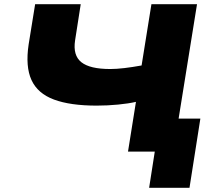

<svg xmlns="http://www.w3.org/2000/svg" viewBox="-20 -725 1059 918"><path d="M693 173 720 0H592L630 -238Q596 -230 545 -225Q494 -220 442 -220Q316 -220 238 -249Q160 -278 130.5 -342.5Q101 -407 117 -513L148 -705H366L339 -532Q328 -460 369 -427.5Q410 -395 507 -395Q537 -395 575 -399.5Q613 -404 657 -412L704 -705H922L834 -158H938L886 173Z"/></svg>

Font: Nunito Sans 7pt Expanded Black
Style: Italic
Weight: 900
Width: 7
Italic angle: -9°
Designer: Vernon Adams
Foundry: Vernon Adams
Version: Version 3.101;gftools[0.9.27]